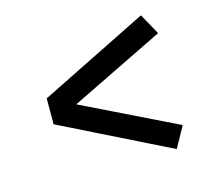

<svg xmlns="http://www.w3.org/2000/svg" viewBox="-77 -677 754 674"><g transform="rotate(-15 300.0 -340.0)"><path d="M487 -97 92 -293V-387L487 -583L529 -507L187 -340L529 -173Z"/></g></svg>

Font: Iosevka Curly Slab MdEx
Style: Regular
Weight: 500
Width: 7
Monospace: yes
Designer: Belleve Invis
Foundry: Belleve Invis
Version: Version 11.1.0; ttfautohint (v1.8.3)